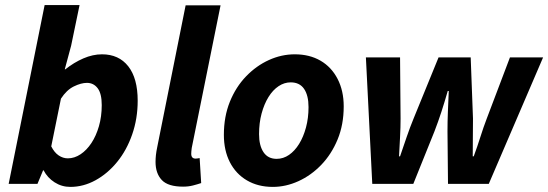

<svg xmlns="http://www.w3.org/2000/svg" viewBox="-20 -721 2150 753"><path d="M256 12Q222 12 194 -6Q166 -24 151 -53H149L127 0H14L155 -701H292L259 -542L234 -449H236Q270 -476 307 -492Q344 -508 380 -508Q446 -508 483 -461Q520 -414 520 -326Q520 -256 498.5 -194Q477 -132 439.5 -86Q402 -40 354.5 -14Q307 12 256 12ZM246 -100Q272 -100 296 -116Q320 -132 338.5 -160Q357 -188 368 -226Q379 -264 379 -309Q379 -354 363 -375Q347 -396 321 -396Q298 -396 269.5 -382Q241 -368 219 -334L181 -147Q193 -123 210 -111.5Q227 -100 246 -100Z M698 11Q639 11 614.5 -15Q590 -41 590 -86Q590 -99 591.5 -113Q593 -127 597 -146L708 -700H845L732 -141Q731 -133 730.5 -128Q730 -123 730 -118Q730 -99 747 -99Q750 -99 753.5 -99.5Q757 -100 763 -101L769 -3Q754 2 736.5 6.5Q719 11 698 11Z M1050 12Q992 12 948.5 -13.5Q905 -39 881.5 -85Q858 -131 858 -192Q858 -264 881.5 -322Q905 -380 945 -421.5Q985 -463 1034.5 -485.5Q1084 -508 1136 -508Q1194 -508 1237 -483Q1280 -458 1304 -411.5Q1328 -365 1328 -304Q1328 -232 1304 -174Q1280 -116 1240 -74.5Q1200 -33 1150.5 -10.5Q1101 12 1050 12ZM1065 -98Q1091 -98 1113.5 -113.5Q1136 -129 1153 -156.5Q1170 -184 1180 -221Q1190 -258 1190 -301Q1190 -347 1172.5 -372.5Q1155 -398 1120 -398Q1095 -398 1072.5 -383Q1050 -368 1033 -340.5Q1016 -313 1006 -276Q996 -239 996 -195Q996 -150 1013.5 -124Q1031 -98 1065 -98Z M1440 0 1415 -496H1549L1551 -256Q1551 -222 1549 -184Q1547 -146 1545 -108H1549Q1562 -146 1575 -184Q1588 -222 1602 -256L1700 -496H1826L1835 -256Q1835 -222 1834.5 -184.5Q1834 -147 1834 -108H1838Q1852 -146 1864 -184Q1876 -222 1889 -256L1980 -496H2110L1897 0H1737L1735 -206Q1735 -244 1736.5 -281.5Q1738 -319 1740 -364H1736Q1723 -319 1711 -282Q1699 -245 1684 -206L1601 0Z"/></svg>

Font: Source Sans 3 ExtraLight
Style: Bold Italic
Weight: 700
Italic angle: -11°
Version: Version 3.052;hotconv 1.1.0;makeotfexe 2.6.0